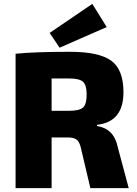

<svg xmlns="http://www.w3.org/2000/svg" viewBox="-20 -966 701 986"><path d="M286 -721 235 -797 454 -946 528 -827ZM641 0H444L395 -208Q388 -238 373.5 -249Q359 -260 330 -260H245V0H60V-690Q158 -700 339 -700Q488 -700 551 -654.5Q614 -609 614 -492Q614 -340 478 -325V-319Q565 -305 584 -213ZM245 -397H335Q388 -397 406.5 -414Q425 -431 425 -480Q425 -529 406.5 -546Q388 -563 335 -563H245Z"/></svg>

Font: Ezarion Extra Bold
Style: Regular
Weight: 800
Designer: Natanael Gama
Version: Version 1.001;PS 001.001;hotconv 1.0.70;makeotf.lib2.5.58329